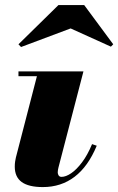

<svg xmlns="http://www.w3.org/2000/svg" viewBox="-20 -750 480 780"><path d="M154 10Q96.5 10 68.2 -10.5Q40 -31 40 -73Q40 -84.5 41.5 -94Q43 -103.5 44.5 -110L130 -440.5H55V-460H319L217.5 -69.5Q216.5 -65.5 215.5 -60Q214.5 -54.5 214.5 -50Q214.5 -43 218.2 -37.2Q222 -31.5 230 -31.5Q247.5 -31.5 269.2 -46.2Q291 -61 313.2 -90.5Q335.5 -120 354 -164.5L373 -158Q338 -73.5 283 -31.8Q228 10 154 10ZM65.5 -559 55 -570 217.5 -729.5H322L440 -570L430.5 -560.5L267 -634.5Z"/></svg>

Font: Bodoni Moda Black
Style: Italic
Weight: 900
Italic angle: -13°
Version: Version 2.005